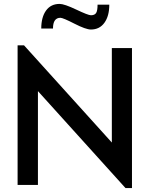

<svg xmlns="http://www.w3.org/2000/svg" viewBox="-20 -946 765 982"><path d="M251 -800Q251 -855 289 -855Q302 -855 360.5 -825Q419 -795 445 -795Q489 -795 514 -829.5Q539 -864 539 -922H479Q479 -891 471.5 -879.5Q464 -868 445 -868Q431 -868 370 -897Q309 -926 285 -926Q240 -926 215.5 -892Q191 -858 191 -800ZM174 0V-480L622 16H655V-700H552V-217L103 -714H70V0Z"/></svg>

Font: Simpel Medium
Style: Regular
Weight: 500
Designer: Janko Jovanovic
Version: Version 1.048;PS 001.048;hotconv 1.0.88;makeotf.lib2.5.64775